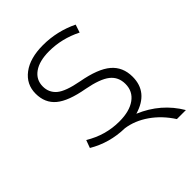

<svg xmlns="http://www.w3.org/2000/svg" viewBox="-196 -634 888 888"><g transform="rotate(-45 248.0 -190.0)"><path d="M415 -490 402 -451Q324 -490 241 -490Q177 -490 141 -464.5Q105 -439 105 -395Q105 -355 134.5 -330Q164 -305 244 -290Q343 -272 387 -234.5Q431 -197 431 -133Q431 -32 322 0Q436 48 496 150H437Q399 91 346.5 54.5Q294 18 237 10Q139 8 58 -40L72 -78Q151 -30 241 -30Q308 -30 346 -57.5Q384 -85 384 -133Q384 -179 350.5 -205.5Q317 -232 238 -247Q142 -264 100 -299Q58 -334 58 -395Q58 -456 107 -493Q156 -530 241 -530Q332 -530 415 -490Z"/></g></svg>

Font: Mplus 1p Light
Style: Regular
Weight: 300
Version: Version 1.061